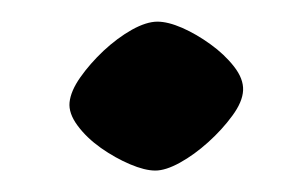

<svg xmlns="http://www.w3.org/2000/svg" viewBox="-20 -416 279 180"><path d="M125.6 -256.1Q115.8 -256.1 101.9 -262Q88 -267.9 74.6 -277.3Q61.2 -286.8 52.7 -298.3Q44.2 -309.8 45.2 -320Q46.3 -330.7 55.3 -343.5Q64.3 -356.3 77.1 -368.4Q90 -380.4 103.6 -388.1Q117.3 -395.7 127.6 -395.7Q137.4 -395.7 150.8 -389.9Q164.2 -384 177.3 -374.5Q190.4 -365.1 199.4 -353.6Q208.4 -342.1 207.9 -331.3Q207.4 -320.5 197.8 -307.5Q188.3 -294.5 175.2 -282.7Q162.1 -270.9 148.7 -263.5Q135.3 -256.1 125.6 -256.1Z"/></svg>

Font: Ancizar Sans Thin
Style: Italic
Weight: 100
Italic angle: -4°
Designer: Cesar Puertas, Viviana Monsalve, Julian Moncada, Julian Prieto, Jose Castro, Mariel Hernandez, Felipe Aragon, Sara Alarc
Version: Version 8.100